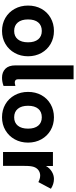

<svg xmlns="http://www.w3.org/2000/svg" viewBox="555 -1292 747 1897"><g transform="rotate(90 928.5 -343.5)"><path d="M35 -247Q35 -321 67 -379Q99 -437 156.5 -470Q214 -503 286 -503Q357 -503 414 -470Q471 -437 503.5 -378.5Q536 -320 536 -247Q536 -174 503.5 -115.5Q471 -57 414 -23.5Q357 10 286 10Q214 10 157 -23Q100 -56 67.5 -115Q35 -174 35 -247ZM398 -247Q398 -312 368.5 -347.5Q339 -383 286 -383Q231 -383 201.5 -347.5Q172 -312 172 -247Q172 -182 202 -146Q232 -110 286 -110Q339 -110 368.5 -146Q398 -182 398 -247Z M626 -122V-697H763V-149Q763 -116 795 -116Q805 -116 829 -122V-5Q788 10 748 10Q693 10 659.5 -23Q626 -56 626 -122Z M888 -247Q888 -321 920 -379Q952 -437 1009.5 -470Q1067 -503 1139 -503Q1210 -503 1267 -470Q1324 -437 1356.5 -378.5Q1389 -320 1389 -247Q1389 -174 1356.5 -115.5Q1324 -57 1267 -23.5Q1210 10 1139 10Q1067 10 1010 -23Q953 -56 920.5 -115Q888 -174 888 -247ZM1251 -247Q1251 -312 1221.5 -347.5Q1192 -383 1139 -383Q1084 -383 1054.5 -347.5Q1025 -312 1025 -247Q1025 -182 1055 -146Q1085 -110 1139 -110Q1192 -110 1221.5 -146Q1251 -182 1251 -247Z M1482 -493H1620V-424Q1640 -460 1675 -481.5Q1710 -503 1748 -503Q1799 -503 1845 -473L1779 -349Q1767 -356 1749.5 -361.5Q1732 -367 1715 -367Q1686 -367 1663 -351Q1640 -335 1629 -304Q1624 -289 1621.5 -267.5Q1619 -246 1619 -205V0H1482Z"/></g></svg>

Font: Hanken Grotesk ExtraBold
Style: Regular
Weight: 800
Designer: Alfredo Marco Pradil
Foundry: Hanken Design Co.
Version: Version 3.014